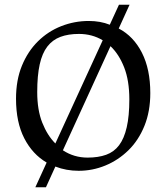

<svg xmlns="http://www.w3.org/2000/svg" viewBox="-20 -713 706 815"><path d="M130 82 178 -23Q118 -58 83 -126Q48 -194 48 -294Q48 -373 73 -434Q98 -495 141 -537.5Q184 -580 240 -602Q296 -624 357 -624Q406 -624 446 -608L485 -693H530L484 -592Q547 -559 582.5 -489Q618 -419 618 -318Q618 -240 593 -178.5Q568 -117 525 -75Q482 -33 427.5 -10.5Q373 12 314 12Q288 12 263 7.5Q238 3 215 -6L175 82ZM352 -44Q397 -44 430.5 -56Q464 -68 485.5 -96.5Q507 -125 518 -173Q529 -221 529 -291Q529 -371 507 -427Q485 -483 449 -517L247 -75Q294 -44 352 -44ZM215 -104 416 -542Q371 -569 315 -569Q270 -569 236.5 -556.5Q203 -544 181 -515.5Q159 -487 148.5 -439.5Q138 -392 138 -322Q138 -246 159.5 -192Q181 -138 215 -104Z"/></svg>

Font: Ancizar Serif Light
Style: Regular
Weight: 400
Version: Version 8.100